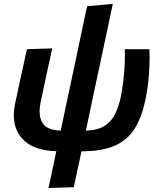

<svg xmlns="http://www.w3.org/2000/svg" viewBox="-20 -744 792 960"><path d="M222.5 196Q232.5 150 241.8 106Q251 62 261.5 12Q142 9.5 87.5 -55Q49 -100.5 49 -167.5Q49 -195 55.5 -226.5Q60 -248 64.5 -267Q68.5 -285.5 72 -303.5Q84.5 -360.5 94.5 -405.5Q104 -450 114.5 -498L241 -502Q223 -419.5 208 -350Q193 -280.5 183 -232Q178 -208 178 -187.5Q178 -155 191 -131.5Q212 -93 283.5 -91L359.5 -448.5Q373 -512.5 382.5 -558Q392 -603.5 399.8 -640Q407.5 -676.5 415.5 -713L544 -724.5Q528 -650 514 -583Q499.5 -515.5 484.8 -446Q470 -376.5 452.5 -295.5L409.5 -91Q469 -92.5 503.5 -115Q538 -137.5 556 -175Q574 -212.5 584 -259.5Q591 -294 596.2 -336.8Q601.5 -379.5 603.5 -422Q604.5 -446 604.5 -467.5Q604.5 -483.5 604 -498H727Q728 -478 728 -456Q728 -419 725 -375.5Q720 -305.5 706 -240Q688.5 -158 654 -101.8Q619.5 -45.5 555.8 -16.5Q492 12.5 387.5 12.5Q377.5 59 368.2 102.2Q359 145.5 349 192Z"/></svg>

Font: Heraclito SemiBold
Style: Italic
Weight: 600
Italic angle: -12°
Designer: Kostas Bartsokas (font) & Cristiano Sobral (main changes)
Foundry: Kostas Bartsokas (font) & Cristiano Sobral (main changes)
Version: Version 1.00;July 8, 2020;FontCreator 13.0.0.2655 64-bit